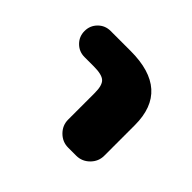

<svg xmlns="http://www.w3.org/2000/svg" viewBox="-88 -661 558 558"><g transform="rotate(45 191.0 -382.5)"><path d="M87.9 -438.5Q65.4 -438.5 49.8 -454.1Q34.2 -469.7 34.2 -492.2Q34.2 -514.6 49.8 -530.3Q65.4 -545.9 87.9 -545.9H169.9Q331.1 -545.9 331.1 -402.3V-276.4Q331.1 -252.9 314 -235.8Q296.9 -218.8 273.4 -218.8H240.2Q216.8 -218.8 199.7 -235.8Q182.6 -252.9 182.6 -276.4V-385.7Q182.6 -417 170.9 -427.7Q159.2 -438.5 126 -438.5Z"/></g></svg>

Font: Gen Jyuu Gothic Bold
Style: Bold
Weight: 700
Designer: [Source Han Sans]
Ryoko NISHIZUKA  (kana & ideographs); Paul D. Hunt (Latin, Greek & Cyrillic); Wenlong ZHANG  (bopomofo
Version: Version 1.002.20150607